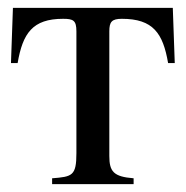

<svg xmlns="http://www.w3.org/2000/svg" viewBox="-20 -470 474 490"><path d="M426 -309 421 -450H13L8 -309H25C38 -385 63 -422 141 -422C167 -422 175 -418 175 -390V-79C175 -21 164 -19 113 -15V0H321V-15C270 -19 259 -32 259 -72V-390C259 -414 265 -422 291 -422C371 -422 396 -385 409 -309Z"/></svg>

Font: XITS Math
Style: Regular
Weight: 400
Designer: MicroPress Inc., with final additions and corrections provided by Coen Hoffman, Elsevier (retired)
Version: Version 1.302